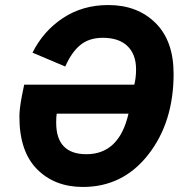

<svg xmlns="http://www.w3.org/2000/svg" viewBox="-20 -730 736 762"><path d="M309 12Q197 12 127 -58.5Q57 -129 57 -267Q57 -298 67 -350L76 -394H513Q520 -421 520 -455Q520 -514 486 -547Q452 -580 388 -580Q334 -580 299 -551.5Q264 -523 239 -466L109 -521Q152 -607 230 -658.5Q308 -710 410 -710Q525 -710 597 -639Q669 -568 669 -437Q669 -245 568.5 -116.5Q468 12 309 12ZM323 -118Q453 -118 490 -279H205Q203 -266 203 -243Q203 -118 323 -118Z"/></svg>

Font: Aneliza
Style: Bold Italic
Weight: 700
Italic angle: -11.31°
Designer: Mike Abbink, Paul van der Laan, Pieter van Rosmalen
Foundry: Bold Monday
Version: Version 3.0